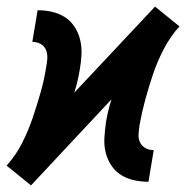

<svg xmlns="http://www.w3.org/2000/svg" viewBox="-45 -551 565 582"><path d="M49 11 12 -19 -25 -49Q3 -80 22 -117.5Q41 -155 54 -193.5Q67 -232 78 -270.5Q89 -309 95 -348Q98 -362 98.5 -375.5Q99 -389 94 -400.5Q89 -412 78 -418Q67 -424 53 -424L69 -520Q92 -520 113.5 -515Q135 -510 152.5 -498.5Q170 -487 181.5 -469Q193 -451 198 -430Q203 -409 202 -386Q201 -363 197 -341Q194 -323 190 -305.5Q186 -288 180 -270L425 -531L462 -501L499 -471Q471 -440 451.5 -402.5Q432 -365 419 -326.5Q406 -288 395.5 -249.5Q385 -211 378 -172Q376 -158 375 -144.5Q374 -131 379.5 -119.5Q385 -108 396 -102Q407 -96 421 -96L405 0Q382 0 360 -5Q338 -10 320.5 -21.5Q303 -33 291.5 -51Q280 -69 275 -90Q270 -111 271.5 -134Q273 -157 276 -179Q279 -197 283 -214.5Q287 -232 293 -250Z"/></svg>

Font: Iosevka Curly
Style: Bold Italic
Weight: 700
Italic angle: -9°
Monospace: yes
Designer: Belleve Invis
Foundry: Belleve Invis
Version: Version 22.1.2; ttfautohint (v1.8.4)